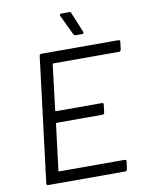

<svg xmlns="http://www.w3.org/2000/svg" viewBox="-96 -962 789 1030"><g transform="rotate(-10 298.0 -447.0)"><path d="M580 -638H223Q220 -638 218 -634L188 -387Q188 -383 192 -383H442Q452 -383 450 -373L445 -331Q443 -321 434 -321H184Q180 -321 180 -317L149 -66Q149 -62 152 -62H509Q518 -62 518 -52L512 -10Q512 -6 509 -3Q506 0 501 0H81Q77 0 74.5 -3Q72 -6 73 -10L157 -690Q157 -694 160 -697Q163 -700 167 -700H587Q592 -700 594.5 -697Q597 -694 596 -690L591 -648Q589 -638 580 -638ZM410 -773Q410 -766 401 -766H366Q360 -766 355 -773L303 -882Q302 -884 302 -888Q302 -894 310 -894H354Q363 -894 364 -887L409 -778Q410 -776 410 -773Z"/></g></svg>

Font: Barlow
Style: Italic
Weight: 400
Italic angle: -7°
Designer: Jeremy Tribby
Foundry: Tribby Type
Version: Version 1.408